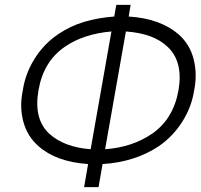

<svg xmlns="http://www.w3.org/2000/svg" viewBox="-20 -770 828 790"><path d="M779 -399Q768.5 -330 730.5 -270Q692.5 -209.5 633.5 -168.5Q534.5 -103 402 -95L385.5 0H326L342.5 -95Q211 -104 138.5 -168.5Q92.5 -208.5 76 -269.5Q59.5 -330.5 74 -399Q84 -466.5 121.5 -527Q159.5 -588.5 219 -629Q270 -663.5 326.8 -680.2Q383.5 -697 450 -702L458.5 -750H517.5L509.5 -702Q638.5 -694 714.5 -629Q761 -588 776.5 -527.5Q792.5 -466 779 -399ZM353 -156 438.5 -640.5Q323 -630.5 246 -577Q158.5 -516.5 138.5 -399Q117.5 -280.5 182.5 -220Q244.5 -164 353 -156ZM714.5 -399Q734.5 -516 670 -577Q612.5 -632.5 498 -640.5L412.5 -156Q524.5 -164 606 -220Q693.5 -280.5 714.5 -399Z"/></svg>

Font: Russisch Sans Light
Style: Italic
Weight: 300
Italic angle: -10°
Designer: Michael Sharanda (font) & Cristiano Sobral (main changes)
Foundry: Michael Sharanda
Version: Version 2.00;September 8, 2020;FontCreator 13.0.0.2681 64-bi